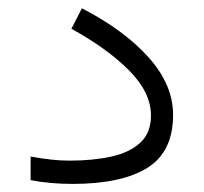

<svg xmlns="http://www.w3.org/2000/svg" viewBox="-20 -456 504 475"><path d="M151.9 -58.6Q210.4 -58.6 256.1 -68.8Q301.8 -79.1 327.6 -103.5Q353.5 -127.9 353.5 -170.4Q353.5 -227.1 299.6 -281.5Q245.6 -335.9 156.7 -384.8L182.6 -435.5Q287.6 -381.3 347.9 -313.7Q408.2 -246.1 408.2 -171.9Q408.2 -80.1 344.2 -40.5Q280.3 -1 159.2 -1Q105 -1 55.7 -10.3V-68.8Q109.9 -58.6 151.9 -58.6Z"/></svg>

Font: Vazirmatn UI FD ExtraLight
Style: Regular
Weight: 200
Designer: Saber Rastikerdar
Foundry: Saber Rastikerdar
Version: Version 33.003